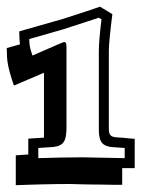

<svg xmlns="http://www.w3.org/2000/svg" viewBox="-74 -730 415 562"><path d="M-27.8 -275.4 8.8 -277.8V-324.2L54.7 -327.1V-517.1L-33.2 -479.5Q-40 -499 -43.9 -512.9Q-47.9 -526.9 -50.3 -539.1Q-52.7 -551.3 -53.5 -563Q-54.2 -574.7 -54.2 -589.4L-15.6 -600.1Q-16.6 -608.9 -17.1 -617.9Q-17.6 -627 -17.6 -638.2L102.5 -672.4L101.6 -671.9Q124.5 -679.2 144 -685.5Q163.6 -691.9 179 -697Q194.3 -702.1 204.6 -705.6Q214.8 -709 218.8 -710.4L254.9 -688.5Q244.6 -607.4 244.6 -581.1V-352.1Q244.6 -343.3 246.6 -338.6Q248.5 -334 252.7 -331.5Q256.8 -329.1 263.4 -328.4Q270 -327.6 279.3 -327.1Q280.8 -327.1 286.9 -326.7Q293 -326.2 299.8 -325.4Q306.6 -324.7 312.5 -324.2Q318.4 -323.7 320.3 -323.7V-237.8H283.7V-189Q281.7 -189 272 -189Q262.2 -189 249.3 -189.2Q236.3 -189.5 222.9 -189.7Q209.5 -189.9 200.2 -189.9Q189 -189.9 177.7 -190.2Q166.5 -190.4 157 -190.7Q147.5 -190.9 140.1 -191.2Q132.8 -191.4 129.4 -191.4Q113.3 -191.4 92.8 -191.2Q72.3 -190.9 50.8 -190.4Q29.3 -189.9 8.8 -189.2Q-11.7 -188.5 -27.8 -188ZM38.1 -267.1Q70.3 -268.1 102.1 -268.8Q133.8 -269.5 166 -269.5Q170.4 -269.5 180.4 -269.3Q190.4 -269 203.4 -268.8Q216.3 -268.6 230.5 -268.3Q244.6 -268.1 257.1 -267.8Q269.5 -267.6 278.8 -267.3Q288.1 -267.1 291 -267.1V-296.9Q270.5 -298.3 256.1 -299.3Q241.7 -300.3 232.7 -305.2Q223.6 -310.1 219.5 -320.6Q215.3 -331.1 215.3 -352.1V-581.1Q215.3 -596.2 217.3 -619.1Q219.2 -642.1 223.1 -673.3L215.3 -678.2Q207.5 -675.8 181.9 -667.2Q156.2 -658.7 110.4 -644L11.7 -615.7Q11.7 -603 13.4 -593.8Q15.1 -584.5 21 -567.4L97.2 -600.6Q113.3 -607.4 114.7 -607.4Q119.1 -605 119.9 -601.6Q120.6 -598.1 120.6 -584V-357.9Q120.6 -343.8 119.1 -333.5Q117.7 -323.2 113.5 -316.2Q109.4 -309.1 102.1 -305.2Q94.7 -301.3 82.5 -299.8L38.1 -296.9Z"/></svg>

Font: XB Kayhan Sayeh
Style: Regular
Weight: 700
Designer: Behnam
Foundry: Irmug
Version: Version 7.300 2009